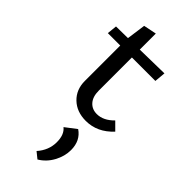

<svg xmlns="http://www.w3.org/2000/svg" viewBox="-258 -558 897 897"><g transform="rotate(45 191.0 -109.5)"><path d="M335 -92 372 -55Q315 7 239 7Q179 7 141.5 -29Q104 -65 104 -122V-356H22L27 -405L105 -406L118 -500L182 -513V-407L342 -410L337 -355H182V-136Q182 -96 201.5 -74Q221 -52 253 -52Q296 -52 335 -92ZM241 59Q287 90 287 152Q287 193 265.5 232.5Q244 272 207 294L176 269Q214 226 214 173Q214 123 186 101Z"/></g></svg>

Font: EauTestText Medium
Style: Regular
Weight: 500
Designer: Christian Thalmann (Catharsis Fonts)
Version: Version 0.001;PS 000.001;hotconv 1.0.88;makeotf.lib2.5.64775